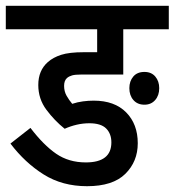

<svg xmlns="http://www.w3.org/2000/svg" viewBox="-20 -642 602 662"><path d="M288 -217Q266 -217 244.5 -212Q223 -207 203 -198Q168 -226 140 -263.5Q112 -301 112 -349Q112 -399 145 -428Q163 -444 191 -453Q219 -462 269 -462H315V-541H0V-622H562V-541H405V-385H260Q239 -385 228.5 -382Q218 -379 211 -373Q201 -364 201 -346Q201 -327 209.5 -312Q218 -297 229 -284Q247 -290 266 -292.5Q285 -295 303 -295Q375 -295 415 -254.5Q455 -214 455 -148Q455 -85 412 -42.5Q369 0 280 0Q195 0 130.5 -40.5Q66 -81 16 -147L85 -201Q130 -142 173.5 -112Q217 -82 276 -82Q364 -82 364 -151Q364 -181 346 -199Q328 -217 288 -217ZM426 -338Q426 -362 439.5 -378Q453 -394 478 -394Q502 -394 515.5 -378Q529 -362 529 -338Q529 -313 515 -297Q501 -281 478 -281Q454 -281 440 -297Q426 -313 426 -338Z"/></svg>

Font: Noto Sans Condensed Medium
Style: Italic
Weight: 500
Width: 3
Italic angle: -12°
Designer: Monotype Design Team
Foundry: Monotype Imaging Inc.
Version: Version 2.013; ttfautohint (v1.8.4.7-5d5b)